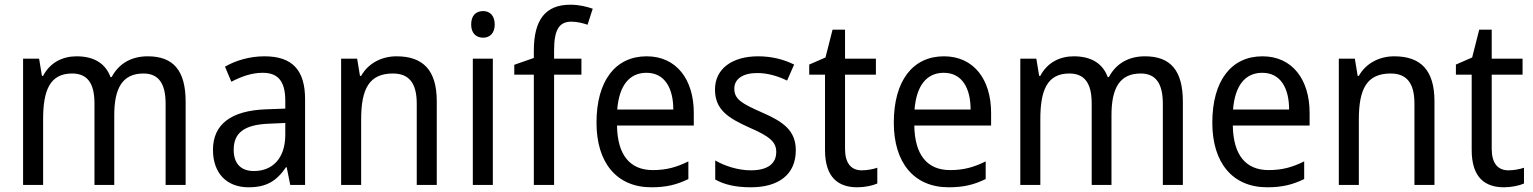

<svg xmlns="http://www.w3.org/2000/svg" viewBox="-20 -785 6508 815"><path d="M607 -546C541 -546 486 -518 454 -458H449C428 -515 380 -546 305 -546C245 -546 192 -519 163 -463H158L146 -536H78V0H163V-279C163 -400 191 -473 286 -473C350 -473 381 -433 381 -346V0H465V-296C465 -411 500 -473 589 -473C652 -473 683 -432 683 -345V0H768V-353C768 -487 715 -546 607 -546Z M1103 -546C1039 -546 980 -528 935 -502L962 -438C1004 -460 1048 -476 1095 -476C1158 -476 1191 -443 1191 -357V-324L1111 -321C959 -316 884 -256 884 -149C884 -49 943 10 1035 10C1112 10 1154 -17 1194 -75H1197L1212 0H1275V-364C1275 -486 1222 -546 1103 -546ZM1123 -260 1191 -263V-213C1191 -111 1135 -59 1058 -59C1006 -59 972 -87 972 -149C972 -218 1012 -256 1123 -260Z M1663 -546C1602 -546 1544 -518 1513 -463H1508L1496 -536H1428V0H1513V-278C1513 -408 1547 -473 1648 -473C1718 -473 1749 -430 1749 -345V0H1834V-355C1834 -487 1776 -546 1663 -546Z M2031 -738C2001 -738 1980 -720 1980 -681C1980 -644 2001 -625 2031 -625C2059 -625 2080 -644 2080 -681C2080 -719 2059 -738 2031 -738ZM2072 -536H1987V0H2072Z M2448 -468V-536H2332V-572C2332 -659 2354 -693 2405 -693C2429 -693 2454 -687 2474 -680L2496 -748C2470 -757 2438 -765 2401 -765C2297 -765 2246 -703 2246 -570V-539L2163 -510V-468H2246V0H2332V-468Z M2725 -546C2593 -546 2512 -443 2512 -264C2512 -94 2598 10 2745 10C2808 10 2853 -1 2902 -25V-100C2852 -75 2808 -63 2751 -63C2654 -63 2601 -127 2599 -252H2925V-306C2925 -447 2852 -546 2725 -546ZM2724 -476C2803 -476 2838 -409 2838 -320H2600C2608 -421 2651 -476 2724 -476Z M3358 -147C3358 -231 3305 -268 3216 -307C3127 -346 3097 -364 3097 -409C3097 -449 3132 -475 3194 -475C3239 -475 3282 -462 3321 -443L3351 -511C3306 -533 3256 -546 3198 -546C3089 -546 3015 -494 3015 -405C3015 -319 3071 -284 3162 -243C3250 -205 3275 -181 3275 -140C3275 -92 3241 -62 3167 -62C3111 -62 3053 -82 3016 -104V-23C3053 -2 3101 10 3167 10C3285 10 3358 -44 3358 -147Z M3638 -62C3593 -62 3567 -92 3567 -153V-468H3698V-536H3567V-659H3514L3484 -541L3415 -511V-468H3482V-148C3482 -30 3540 10 3619 10C3650 10 3684 3 3704 -6V-73C3687 -67 3661 -62 3638 -62Z M3987 -546C3855 -546 3774 -443 3774 -264C3774 -94 3860 10 4007 10C4070 10 4115 -1 4164 -25V-100C4114 -75 4070 -63 4013 -63C3916 -63 3863 -127 3861 -252H4187V-306C4187 -447 4114 -546 3987 -546ZM3986 -476C4065 -476 4100 -409 4100 -320H3862C3870 -421 3913 -476 3986 -476Z M4840 -546C4774 -546 4719 -518 4687 -458H4682C4661 -515 4613 -546 4538 -546C4478 -546 4425 -519 4396 -463H4391L4379 -536H4311V0H4396V-279C4396 -400 4424 -473 4519 -473C4583 -473 4614 -433 4614 -346V0H4698V-296C4698 -411 4733 -473 4822 -473C4885 -473 4916 -432 4916 -345V0H5001V-353C5001 -487 4948 -546 4840 -546Z M5339 -546C5207 -546 5126 -443 5126 -264C5126 -94 5212 10 5359 10C5422 10 5467 -1 5516 -25V-100C5466 -75 5422 -63 5365 -63C5268 -63 5215 -127 5213 -252H5539V-306C5539 -447 5466 -546 5339 -546ZM5338 -476C5417 -476 5452 -409 5452 -320H5214C5222 -421 5265 -476 5338 -476Z M5898 -546C5837 -546 5779 -518 5748 -463H5743L5731 -536H5663V0H5748V-278C5748 -408 5782 -473 5883 -473C5953 -473 5984 -430 5984 -345V0H6069V-355C6069 -487 6011 -546 5898 -546Z M6383 -62C6338 -62 6312 -92 6312 -153V-468H6443V-536H6312V-659H6259L6229 -541L6160 -511V-468H6227V-148C6227 -30 6285 10 6364 10C6395 10 6429 3 6449 -6V-73C6432 -67 6406 -62 6383 -62Z"/></svg>

Font: Noto Sans Malayalam SemiCondensed
Style: Regular
Weight: 400
Width: 4
Designer: Jelle Bosma - Monotype Design Team
Foundry: Monotype Imaging Inc.
Version: Version 2.104